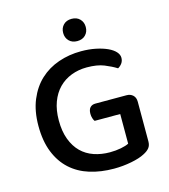

<svg xmlns="http://www.w3.org/2000/svg" viewBox="-119 -892 883 1001"><g transform="rotate(-15 323.0 -392.0)"><path d="M582 -77Q582 -56 571.5 -42.5Q561 -29 539 -18Q513 -4 467 5Q421 14 373 14Q302 14 242.5 -4.5Q183 -23 140 -62Q97 -101 73 -161Q49 -221 49 -303Q49 -383 74 -443Q99 -503 141.5 -542.5Q184 -582 241.5 -602Q299 -622 364 -622Q407 -622 443 -614.5Q479 -607 505 -595Q531 -583 545 -567.5Q559 -552 559 -535Q559 -518 550 -505.5Q541 -493 528 -486Q501 -503 464 -518Q427 -533 371 -533Q326 -533 287 -518Q248 -503 219.5 -474Q191 -445 175 -402Q159 -359 159 -303Q159 -244 175.5 -200.5Q192 -157 220.5 -129Q249 -101 288.5 -87.5Q328 -74 374 -74Q406 -74 434 -79.5Q462 -85 477 -93V-253H339Q334 -259 330.5 -270.5Q327 -282 327 -294Q327 -317 337.5 -328Q348 -339 366 -339H534Q555 -339 568.5 -326.5Q582 -314 582 -291ZM421 -738Q421 -712 404.5 -695Q388 -678 360 -678Q332 -678 315.5 -695Q299 -712 299 -738Q299 -764 315.5 -781Q332 -798 360 -798Q388 -798 404.5 -781Q421 -764 421 -738Z"/></g></svg>

Font: Baloo Chettan 2 Medium
Style: Regular
Weight: 500
Designer: Maithili Shingre, Unnati Kotecha and Ek Type
Foundry: Ek Type
Version: Version 1.640;hotconv 1.0.111;makeotfexe 2.5.65597; ttfautoh